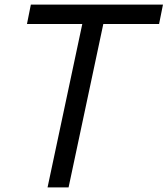

<svg xmlns="http://www.w3.org/2000/svg" viewBox="-20 -820 733 840"><path d="M188 0 340 -715H98L115 -800H693L676 -715H432L280 0Z"/></svg>

Font: Victor Mono Thin SemiBold
Style: Italic
Weight: 600
Italic angle: -12°
Monospace: yes
Version: Version 1.561;gftools[0.9.30]